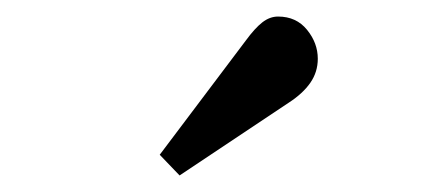

<svg xmlns="http://www.w3.org/2000/svg" viewBox="-20 -792 540 232"><path d="M197 -580 173 -605 277 -743Q288 -758 297 -765Q306 -772 316 -772Q338 -772 351 -756Q364 -740 364 -721Q364 -705 355 -692Q346 -679 329 -668Z"/></svg>

Font: Literata 12pt
Style: Regular
Weight: 400
Designer: Latin by Veronika Burian and Jose Scaglione. Greek by Irene Vlachou. Cyrillic by Vera Evstafieva.
Foundry: TypeTogether
Version: Version 3.002